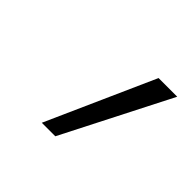

<svg xmlns="http://www.w3.org/2000/svg" viewBox="-78 -771 422 422"><g transform="rotate(45 133.0 -559.5)"><path d="M90 -434 202 -685H260L132 -434Z"/></g></svg>

Font: Fira Sans Condensed Light
Style: Italic
Weight: 300
Width: 3
Italic angle: -8°
Designer: Carrois Corporate & Edenspiekermann AG
Foundry: Carrois Corporate GbR & Edenspiekermann AG
Version: Version 4.203